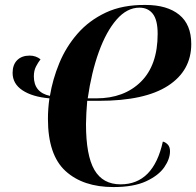

<svg xmlns="http://www.w3.org/2000/svg" viewBox="-20 -748 794 777"><path d="M569 -728Q656 -728 705 -688.5Q754 -649 754 -570Q754 -462 660 -401Q566 -340 381 -340H333Q331 -319 329.5 -291Q328 -263 328 -246Q328 -119 362 -60.5Q396 -2 468 -2Q601 -2 639 -175Q649 -173 658.5 -163.5Q668 -154 668 -136Q668 -105 645 -71.5Q622 -38 571.5 -14.5Q521 9 439 9Q316 9 245 -56Q174 -121 174 -267Q174 -308 180 -350Q111 -356 71 -382.5Q31 -409 31 -453Q31 -486 49.5 -504.5Q68 -523 100 -523Q125 -523 144 -508Q134 -495 125.5 -478.5Q117 -462 117 -439Q117 -374 182 -360Q193 -427 220 -492.5Q247 -558 293.5 -611.5Q340 -665 408 -697Q476 -729 569 -728ZM544 -717Q494 -717 452 -669Q410 -621 380 -538Q350 -455 335 -350H370Q482 -350 550 -417Q618 -484 618 -611Q618 -667 598.5 -692Q579 -717 544 -717Z"/></svg>

Font: Noto Serif Display SemiCondensed
Style: Bold Italic
Weight: 700
Width: 4
Italic angle: -12°
Designer: Monotype Design Team
Foundry: Monotype Imaging Inc.
Version: Version 2.009